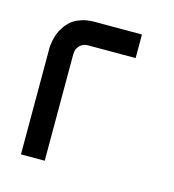

<svg xmlns="http://www.w3.org/2000/svg" viewBox="-71 -461 474 522"><g transform="rotate(15 166.5 -200.0)"><path d="M133.3 -333.5Q118.7 -333.5 110.4 -325Q102.1 -316.4 101.1 -308.1L100.1 -299.8V0H33.2V-299.8Q33.2 -301.8 33.4 -305.4Q33.7 -309.1 35.6 -319.6Q37.6 -330.1 41 -339.4Q44.4 -348.6 52 -360.4Q59.6 -372.1 69.6 -380.4Q79.6 -388.7 96.2 -394.3Q112.8 -399.9 133.3 -399.9H266.6V-333.5Z"/></g></svg>

Font: Malkor
Style: Regular
Weight: 400
Version: Version 1.3